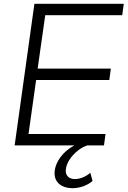

<svg xmlns="http://www.w3.org/2000/svg" viewBox="-20 -765 671 1010"><path d="M57 0H371C310 32 267 91 267 147C267 195 305 225 361 225C399 225 439 211 467 187L455 144C431 165 400 177 374 177C343 177 326 159 326 134C326 82 381 19 439 0H527L535 -60H130L170 -344H555L563 -404H178L218 -685H623L631 -745H161Z"/></svg>

Font: Mluvka Light
Style: Italic
Weight: 300
Italic angle: -8°
Designer: Modified by Jiří Krblich, Original typeface by Gumpita Rahayu
Foundry: Gumpita Rahayu & Jiří Krblich
Version: Version 2.000;Glyphs 3.1.1 (3134)